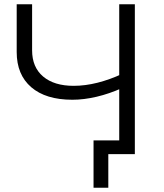

<svg xmlns="http://www.w3.org/2000/svg" viewBox="-20 -720 768 897"><path d="M318 -254Q194 -254 126 -312.5Q58 -371 58 -477V-700H130V-485Q130 -406 181.5 -362.5Q233 -319 324 -319Q378 -319 435.5 -333.5Q493 -348 551 -375V-309Q491 -282 431.5 -268Q372 -254 318 -254ZM417 157V-64H610V0H476L486 -20V157ZM537 0V-700H610V0Z"/></svg>

Font: MOST Montserrat
Style: Regular
Weight: 400
Designer: Julieta Ulanovsky
Foundry: Julieta Ulanovsky
Version: Version 8.000;March 11, 2024;FontCreator 15.0.0.2926 64-bit